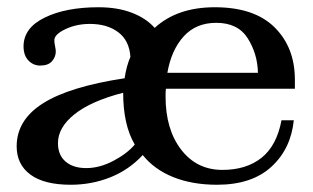

<svg xmlns="http://www.w3.org/2000/svg" viewBox="-20 -500 865 530"><path d="M26 -96Q26 -169 99 -215Q172 -261 324 -284Q329 -318 340 -343Q337 -388 306.5 -411Q276 -434 228 -434Q191 -434 160.5 -419.5Q130 -405 130 -389Q130 -382 132 -372.5Q134 -363 134 -358Q134 -343 123.5 -331Q113 -319 91 -319Q72 -319 58.5 -333Q45 -347 45 -372Q45 -423 103.5 -451.5Q162 -480 252 -480Q304 -480 343.5 -465Q383 -450 407 -423Q469 -480 573 -480Q682 -480 738 -424.5Q794 -369 794 -280V-255H438Q437 -248 437 -234Q437 -143 480 -87Q523 -31 594 -31Q660 -31 702 -64.5Q744 -98 757 -168H791Q783 -89 729 -39.5Q675 10 579 10Q511 10 458.5 -11Q406 -32 374 -72Q336 -31 284.5 -10.5Q233 10 175 10Q102 10 64 -18Q26 -46 26 -96ZM692 -299Q691 -351 664 -394Q637 -437 577 -437Q521 -437 487 -399.5Q453 -362 442 -299ZM352 -101Q320 -155 320 -244Q231 -221 185.5 -184.5Q140 -148 140 -105Q140 -72 161 -54Q182 -36 218 -36Q255 -36 293 -56Q331 -76 352 -101Z"/></svg>

Font: Taviraj Medium
Style: Regular
Weight: 500
Designer: Katatrad Team
Foundry: CadsonDemak
Version: Version 1.001